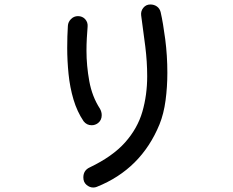

<svg xmlns="http://www.w3.org/2000/svg" viewBox="-20 -799 1040 857"><path d="M412 35Q405 38 396 38Q380 38 366 26Q352 14 352 -7Q352 -39 381 -52Q483 -101 538.5 -163.5Q594 -226 615.5 -300.5Q637 -375 637 -459Q637 -523 628.5 -591.5Q620 -660 610 -731Q608 -750 620 -764.5Q632 -779 651 -779Q668 -779 680.5 -770Q693 -761 697 -745Q708 -697 717.5 -624Q727 -551 727 -474Q727 -411 719 -351Q711 -291 692 -244Q610 -44 412 35ZM418 -250Q405 -240 389 -240Q367 -240 353 -258Q324 -301 308 -355Q292 -409 286 -468.5Q280 -528 280 -585Q280 -638 283 -684Q284 -701 297 -714Q310 -727 328 -727Q348 -727 360.5 -713Q373 -699 371 -679Q369 -655 367.5 -628Q366 -601 366 -573Q366 -506 378.5 -437Q391 -368 426 -314Q434 -300 434 -285Q434 -263 418 -250Z"/></svg>

Font: Kiwi Maru Medium
Style: Regular
Weight: 500
Designer: Hiroki-Chan
Version: Version 1.100